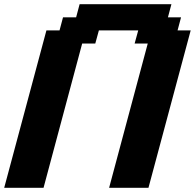

<svg xmlns="http://www.w3.org/2000/svg" viewBox="-20 -895 929 915"><path d="M500 0H687.5L888.7 -750H826.2L842.8 -812.5H780.3L796.9 -875H359.4L342.8 -812.5H280.3L263.7 -750H201.2L0 0H187.5L371.6 -687.5H434.1L451.2 -750H638.7L621.6 -687.5H684.1Z"/></svg>

Font: Faithful 32x
Style: SemiboldOblique
Weight: 400
Foundry: Faithful Resource Pack
Version: Version 1.0; January 27, 2023